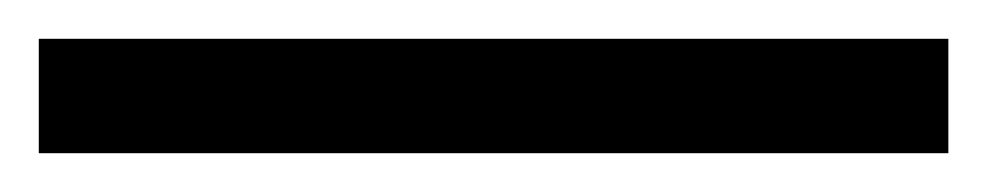

<svg xmlns="http://www.w3.org/2000/svg" viewBox="-25 63 509 99"><path d="M-5 142V83H464V142Z"/></svg>

Font: Noto Serif Ahom
Style: Regular
Weight: 400
Designer: Monotype Design Team
Foundry: Monotype Imaging Inc.
Version: Version 2.007; ttfautohint (v1.8.4.7-5d5b)